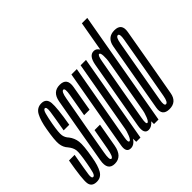

<svg xmlns="http://www.w3.org/2000/svg" viewBox="-195 -1007 1233 1233"><g transform="rotate(-45 422.0 -390.0)"><path d="M36.5 3Q76 3 95.5 -31.2Q115 -65.5 125.5 -129Q142.5 -223 137.8 -259.5Q133 -296 111 -324.5Q93 -343 89 -367.2Q85 -391.5 97.5 -462.5Q106 -510 114 -538.8Q122 -567.5 133.5 -567.5Q148.5 -567.5 142.8 -525.8Q137 -484 119 -381.5H170Q193 -514 188.8 -560Q184.5 -606 140.5 -606Q99 -606 78.8 -568Q58.5 -530 47.5 -464.5Q32 -376 36 -341.8Q40 -307.5 62 -284Q83.5 -257.5 86.5 -232.2Q89.5 -207 75 -127Q68 -87 61 -61.2Q54 -35.5 42 -35.5Q27.5 -35.5 32 -68.8Q36.5 -102 57.5 -220.5H6.5Q-19.5 -73.5 -13.8 -35.2Q-8 3 36.5 3Z M200.5 3Q266.5 3 281.5 -80.8Q296.5 -164.5 310 -242.5H260.5Q246.5 -165.5 235 -100.5Q223.5 -35.5 207.5 -35.5Q190.5 -35.5 202.2 -100.2Q214 -165 237.5 -300.5Q266.5 -460 276 -514Q285.5 -568 302 -568Q317.5 -568 308.2 -514.2Q299 -460.5 281 -357.5H330.5Q348.5 -461 361 -533.8Q373.5 -606.5 307.5 -606.5Q243 -606.5 230 -534.2Q217 -462 188.5 -300.5Q165 -163 150.2 -80Q135.5 3 200.5 3Z M396.5 0H435L540.5 -600H491.5L396 -58.5ZM457 -600H408L338.5 -206.5Q322.5 -113.5 311.8 -54Q301 5.5 343.5 5.5Q373.5 5.5 396.8 -29Q420 -63.5 427.5 -106.5L407.5 -120.5Q402.5 -90.5 390.5 -61.8Q378.5 -33 368.5 -33Q356 -33 363 -72.5Q370 -112 386.5 -203Z M558 0H599L737 -785H688L558 -47.5ZM508 3Q535 3 558.8 -26Q582.5 -55 590.5 -97.5L572.5 -125Q566.5 -92.5 554.8 -63.8Q543 -35 533 -35Q520.5 -35 529.5 -84.2Q538.5 -133.5 567.5 -301Q598 -469 606.5 -518.2Q615 -567.5 627 -567.5Q637.5 -567.5 638.8 -539Q640 -510.5 635 -479L661.5 -504.5Q669.5 -547 655.5 -576.2Q641.5 -605.5 615 -605.5Q573 -605.5 560.5 -536Q548 -466.5 519 -301Q490 -136.5 477.8 -66.8Q465.5 3 508 3Z M697 3Q762 3 774 -64.5Q786 -132 816 -300.5Q845.5 -469 857.2 -537.5Q869 -606 804 -606Q738 -606 725.8 -537.5Q713.5 -469 684 -300.5Q654.5 -132.5 642.8 -64.8Q631 3 697 3ZM702.5 -35.5Q686 -35.5 694.8 -84Q703.5 -132.5 733 -300.5Q763 -468.5 771.5 -518.2Q780 -568 797 -568Q814.5 -568 805.5 -518.5Q796.5 -469 767.5 -300.5Q737.5 -133 728.8 -84.2Q720 -35.5 702.5 -35.5Z"/></g></svg>

Font: Anybody UltraCondensed Light
Style: Italic
Weight: 300
Width: 1
Italic angle: -10°
Version: Version 1.113;gftools[0.9.25]